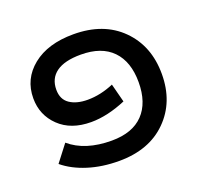

<svg xmlns="http://www.w3.org/2000/svg" viewBox="-97 -618 774 736"><g transform="rotate(-20 290.5 -250.5)"><path d="M344.2 -276.9 363.8 -201.2Q287.6 -168.9 221.2 -168.9Q139.2 -168.9 91.1 -215.3Q43 -261.7 43 -330.1Q43 -409.2 104.7 -459Q166.5 -508.8 271 -508.8Q393.6 -508.8 465.8 -436.8Q538.1 -364.7 538.1 -250Q538.1 -135.7 465.8 -64Q393.6 7.8 271 7.8Q202.1 7.8 144.8 -10.3Q87.4 -28.3 47.9 -61L100.1 -128.9Q162.6 -75.2 271 -75.2Q355.5 -75.2 399.7 -121.1Q443.8 -167 443.8 -251Q443.8 -334.5 399.7 -380.1Q355.5 -425.8 271 -425.8Q204.6 -425.8 170.9 -401.4Q137.2 -377 137.2 -331.1Q137.2 -291.5 165 -272.7Q192.9 -253.9 237.8 -253.9Q290.5 -253.9 344.2 -276.9Z"/></g></svg>

Font: LT Superior Med
Style: Regular
Weight: 500
Designer: Daniel Lyons
Foundry: LyonsType
Version: Version 1.000